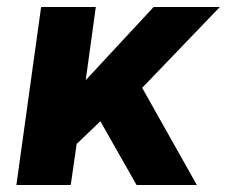

<svg xmlns="http://www.w3.org/2000/svg" viewBox="-20 -531 651 551"><path d="M27 0 98 -511H255L226 -301L421 -511H611L388 -279L545 0H372L268 -183L200 -118L183 0Z"/></svg>

Font: Chivo Mono
Style: Bold Italic
Weight: 700
Italic angle: -8.05°
Monospace: yes
Version: Version 1.008